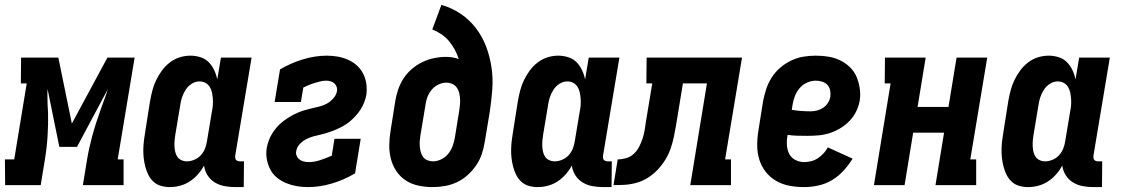

<svg xmlns="http://www.w3.org/2000/svg" viewBox="-58 -755 4578 783"><path d="M-37 0 -38 -105H0L51 -415H27L28 -520H180L235 -251L380 -520H491L422 -105H446V0H280L297 -104Q305 -152 318 -200Q331 -248 348 -295L360 -329Q366 -345 371.5 -360.5Q377 -376 382 -392L256 -156H184L136 -392Q135 -376 135.5 -360.5Q136 -345 136 -329L138 -295Q139 -248 136 -200Q133 -152 125 -104L108 0Z M635 8Q616 8 598.5 3Q581 -2 568 -14Q555 -26 547 -42Q539 -58 534.5 -75.5Q530 -93 528 -111Q526 -129 526.5 -148Q527 -167 529.5 -186Q532 -205 535 -223L554 -343Q558 -365 563.5 -386.5Q569 -408 579 -428.5Q589 -449 602.5 -467.5Q616 -486 635 -500.5Q654 -515 675.5 -521.5Q697 -528 719 -528Q740 -528 760 -521.5Q780 -515 793.5 -501Q807 -487 815.5 -469Q824 -451 828 -431L843 -520H968L901 -119Q901 -114 901.5 -110Q902 -106 904.5 -103Q907 -100 911.5 -98.5Q916 -97 920 -97H937L936 8H902Q879 8 857.5 4Q836 0 818 -11Q800 -22 788.5 -40Q777 -58 774 -80Q764 -61 749 -44Q734 -27 715.5 -15Q697 -3 676 2.5Q655 8 635 8ZM704 -97Q719 -97 734.5 -103.5Q750 -110 761 -122Q772 -134 778 -149Q784 -164 786 -179L806 -299Q809 -313 810 -326Q811 -339 810 -352Q809 -365 806.5 -377.5Q804 -390 797.5 -400.5Q791 -411 780 -417Q769 -423 755 -423Q739 -423 724 -413.5Q709 -404 699.5 -389.5Q690 -375 684.5 -358.5Q679 -342 677 -326L657 -206Q655 -194 654 -182.5Q653 -171 653.5 -159Q654 -147 656.5 -136Q659 -125 665 -116Q671 -107 681.5 -102Q692 -97 704 -97Z M1197 8Q1174 8 1151.5 4Q1129 0 1108.5 -8.5Q1088 -17 1071 -31Q1054 -45 1044 -64.5Q1034 -84 1030 -106.5Q1026 -129 1030 -153Q1033 -168 1038.5 -183Q1044 -198 1053 -212Q1062 -226 1073 -238.5Q1084 -251 1097.5 -261Q1111 -271 1125 -279.5Q1139 -288 1154 -294.5Q1169 -301 1184 -305.5Q1199 -310 1214.5 -313.5Q1230 -317 1246 -321Q1262 -325 1276 -333Q1290 -341 1301.5 -354Q1313 -367 1316 -382Q1318 -392 1315 -400.5Q1312 -409 1305.5 -415Q1299 -421 1290 -423.5Q1281 -426 1272 -426Q1260 -426 1248 -423Q1236 -420 1224.5 -416.5Q1213 -413 1201 -408Q1189 -403 1179 -398L1169 -339H1062L1084 -472Q1128 -498 1177.5 -513Q1227 -528 1275 -528Q1298 -528 1320 -524Q1342 -520 1362 -511Q1382 -502 1397.5 -488Q1413 -474 1423 -454.5Q1433 -435 1436 -413Q1439 -391 1436 -368Q1433 -352 1427 -337Q1421 -322 1412.5 -308.5Q1404 -295 1392.5 -282.5Q1381 -270 1368.5 -259.5Q1356 -249 1341.5 -241Q1327 -233 1312 -226.5Q1297 -220 1281.5 -215Q1266 -210 1251 -206.5Q1236 -203 1220.5 -199Q1205 -195 1190 -187Q1175 -179 1163.5 -166.5Q1152 -154 1150 -138Q1148 -128 1152 -119Q1156 -110 1163.5 -104.5Q1171 -99 1180.5 -96.5Q1190 -94 1201 -94Q1224 -94 1248 -102Q1272 -110 1295 -120L1306 -189H1413L1390 -48Q1344 -21 1295 -6.5Q1246 8 1197 8Z M1706 8Q1677 8 1648.5 2Q1620 -4 1597 -19Q1574 -34 1558.5 -57Q1543 -80 1536 -107.5Q1529 -135 1529.5 -164.5Q1530 -194 1535 -223L1554 -343Q1558 -367 1566 -390.5Q1574 -414 1588 -435.5Q1602 -457 1622 -474Q1642 -491 1665 -502Q1688 -513 1712 -518Q1736 -523 1759 -523Q1773 -523 1787 -521Q1801 -519 1813 -514Q1806 -535 1796 -553.5Q1786 -572 1773 -587.5Q1760 -603 1742.5 -615Q1725 -627 1705 -635L1742 -735Q1785 -723 1821 -698.5Q1857 -674 1883 -640Q1909 -606 1924.5 -565Q1940 -524 1946.5 -479.5Q1953 -435 1949.5 -389Q1946 -343 1939 -297L1919 -177Q1915 -152 1907 -127.5Q1899 -103 1884 -81Q1869 -59 1849 -41Q1829 -23 1805.5 -12Q1782 -1 1756.5 3.5Q1731 8 1706 8ZM1708 -97Q1725 -97 1742 -105.5Q1759 -114 1770.5 -128.5Q1782 -143 1788 -160Q1794 -177 1797 -194L1815 -305Q1817 -318 1818 -330.5Q1819 -343 1818 -355Q1817 -367 1814 -378.5Q1811 -390 1804 -399Q1797 -408 1786 -413Q1775 -418 1762 -418Q1746 -418 1729.5 -410Q1713 -402 1702 -388.5Q1691 -375 1685 -359Q1679 -343 1677 -326L1657 -206Q1655 -194 1654 -182Q1653 -170 1654 -158Q1655 -146 1658 -135Q1661 -124 1667.5 -115Q1674 -106 1685 -101.5Q1696 -97 1708 -97Z M2135 8Q2116 8 2098.5 3Q2081 -2 2068 -14Q2055 -26 2047 -42Q2039 -58 2034.5 -75.5Q2030 -93 2028 -111Q2026 -129 2026.5 -148Q2027 -167 2029.5 -186Q2032 -205 2035 -223L2054 -343Q2058 -365 2063.5 -386.5Q2069 -408 2079 -428.5Q2089 -449 2102.5 -467.5Q2116 -486 2135 -500.5Q2154 -515 2175.5 -521.5Q2197 -528 2219 -528Q2240 -528 2260 -521.5Q2280 -515 2293.5 -501Q2307 -487 2315.5 -469Q2324 -451 2328 -431L2343 -520H2468L2401 -119Q2401 -114 2401.5 -110Q2402 -106 2404.5 -103Q2407 -100 2411.5 -98.5Q2416 -97 2420 -97H2437L2436 8H2402Q2379 8 2357.5 4Q2336 0 2318 -11Q2300 -22 2288.5 -40Q2277 -58 2274 -80Q2264 -61 2249 -44Q2234 -27 2215.5 -15Q2197 -3 2176 2.5Q2155 8 2135 8ZM2204 -97Q2219 -97 2234.5 -103.5Q2250 -110 2261 -122Q2272 -134 2278 -149Q2284 -164 2286 -179L2306 -299Q2309 -313 2310 -326Q2311 -339 2310 -352Q2309 -365 2306.5 -377.5Q2304 -390 2297.5 -400.5Q2291 -411 2280 -417Q2269 -423 2255 -423Q2239 -423 2224 -413.5Q2209 -404 2199.5 -389.5Q2190 -375 2184.5 -358.5Q2179 -342 2177 -326L2157 -206Q2155 -194 2154 -182.5Q2153 -171 2153.5 -159Q2154 -147 2156.5 -136Q2159 -125 2165 -116Q2171 -107 2181.5 -102Q2192 -97 2204 -97Z M2444 0 2461 -105Q2478 -105 2495.5 -110Q2513 -115 2526.5 -127.5Q2540 -140 2548.5 -156.5Q2557 -173 2562.5 -190Q2568 -207 2571 -224Q2574 -241 2576 -258L2602 -415H2578L2579 -520H2968L2899 -105H2923V0H2757L2825 -415H2727L2699 -244Q2695 -220 2690 -196.5Q2685 -173 2677 -149.5Q2669 -126 2655.5 -104Q2642 -82 2624.5 -63.5Q2607 -45 2585.5 -31Q2564 -17 2539.5 -10Q2515 -3 2491.5 -1.5Q2468 0 2444 0Z M3221 8Q3191 8 3161.5 2.5Q3132 -3 3107 -17.5Q3082 -32 3064.5 -54.5Q3047 -77 3038.5 -104.5Q3030 -132 3030 -162.5Q3030 -193 3035 -223L3054 -343Q3059 -368 3067 -392.5Q3075 -417 3089.5 -439.5Q3104 -462 3124.5 -479.5Q3145 -497 3169.5 -508.5Q3194 -520 3219 -524Q3244 -528 3268 -528Q3295 -528 3320 -524Q3345 -520 3367 -509.5Q3389 -499 3407 -482Q3425 -465 3434.5 -443Q3444 -421 3448 -395.5Q3452 -370 3448 -344Q3444 -322 3433.5 -300.5Q3423 -279 3406 -261.5Q3389 -244 3368 -231.5Q3347 -219 3325 -212Q3303 -205 3280 -203Q3257 -201 3235 -201Q3214 -201 3193.5 -201.5Q3173 -202 3154 -205Q3150 -185 3151 -165Q3152 -145 3160 -128.5Q3168 -112 3185 -103Q3202 -94 3221 -94Q3235 -94 3249.5 -97.5Q3264 -101 3277 -109.5Q3290 -118 3300.5 -129.5Q3311 -141 3318 -154L3419 -108Q3403 -82 3382 -59Q3361 -36 3335 -20.5Q3309 -5 3279.5 1.5Q3250 8 3221 8ZM3248 -301Q3261 -301 3274.5 -304.5Q3288 -308 3299 -315.5Q3310 -323 3318 -335Q3326 -347 3328 -360Q3330 -373 3327.5 -386Q3325 -399 3316.5 -408.5Q3308 -418 3295 -422Q3282 -426 3269 -426Q3251 -426 3233 -418Q3215 -410 3202.5 -395Q3190 -380 3183.5 -362.5Q3177 -345 3174 -327L3171 -307Q3189 -304 3209 -302.5Q3229 -301 3248 -301Z M3506 0 3574 -415H3550L3551 -520H3717L3684 -319H3810L3843 -520H3968L3899 -105H3923V0H3757L3792 -214H3666L3631 0Z M4135 8Q4116 8 4098.5 3Q4081 -2 4068 -14Q4055 -26 4047 -42Q4039 -58 4034.5 -75.5Q4030 -93 4028 -111Q4026 -129 4026.5 -148Q4027 -167 4029.5 -186Q4032 -205 4035 -223L4054 -343Q4058 -365 4063.5 -386.5Q4069 -408 4079 -428.5Q4089 -449 4102.5 -467.5Q4116 -486 4135 -500.5Q4154 -515 4175.5 -521.5Q4197 -528 4219 -528Q4240 -528 4260 -521.5Q4280 -515 4293.5 -501Q4307 -487 4315.5 -469Q4324 -451 4328 -431L4343 -520H4468L4401 -119Q4401 -114 4401.5 -110Q4402 -106 4404.5 -103Q4407 -100 4411.5 -98.5Q4416 -97 4420 -97H4437L4436 8H4402Q4379 8 4357.5 4Q4336 0 4318 -11Q4300 -22 4288.5 -40Q4277 -58 4274 -80Q4264 -61 4249 -44Q4234 -27 4215.5 -15Q4197 -3 4176 2.5Q4155 8 4135 8ZM4204 -97Q4219 -97 4234.5 -103.5Q4250 -110 4261 -122Q4272 -134 4278 -149Q4284 -164 4286 -179L4306 -299Q4309 -313 4310 -326Q4311 -339 4310 -352Q4309 -365 4306.5 -377.5Q4304 -390 4297.5 -400.5Q4291 -411 4280 -417Q4269 -423 4255 -423Q4239 -423 4224 -413.5Q4209 -404 4199.5 -389.5Q4190 -375 4184.5 -358.5Q4179 -342 4177 -326L4157 -206Q4155 -194 4154 -182.5Q4153 -171 4153.5 -159Q4154 -147 4156.5 -136Q4159 -125 4165 -116Q4171 -107 4181.5 -102Q4192 -97 4204 -97Z"/></svg>

Font: Iosevka Curly Slab Extrabold
Style: Italic
Weight: 800
Italic angle: -9°
Monospace: yes
Designer: Belleve Invis
Foundry: Belleve Invis
Version: Version 22.1.2; ttfautohint (v1.8.4)